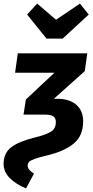

<svg xmlns="http://www.w3.org/2000/svg" viewBox="-45 -828 517 1069"><path d="M-25 85Q-25 24 18 -8.5Q61 -41 147 -62Q213 -78 239.5 -95.5Q266 -113 266 -148Q266 -171 251.5 -180.5Q237 -190 203 -190H86L99 -274L258 -423H39L54 -531H441L427 -432L255 -278H274Q341 -278 379.5 -245Q418 -212 418 -152Q418 -72 365 -28.5Q312 15 218 37Q172 48 148.5 56.5Q125 65 117 73.5Q109 82 109 94Q109 106 117.5 116.5Q126 127 144 139L100 221Q42 197 8.5 162.5Q-25 128 -25 85ZM400 -808 449 -747 304 -613H214L106 -747L162 -808L267 -718Z"/></svg>

Font: Fira Sans Condensed
Style: Bold Italic
Weight: 700
Width: 3
Italic angle: -8°
Designer: Carrois Corporate & Edenspiekermann AG
Foundry: Carrois Corporate GbR & Edenspiekermann AG
Version: Version 4.203